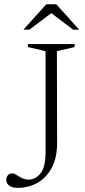

<svg xmlns="http://www.w3.org/2000/svg" viewBox="-20 -878 400 906"><path d="M249.5 -203Q249.5 -134 224.5 -86.8Q199.5 -39.5 157 -15.5Q114.5 8.5 62.5 8.5Q38.5 8.5 24 -1.8Q9.5 -12 9.5 -29.5Q9.5 -42.5 17.2 -51.2Q25 -60 39.5 -60Q46.5 -60 57.5 -52.8Q68.5 -45.5 83 -38Q97.5 -30.5 115 -30.5Q148 -30.5 171.5 -60.2Q195 -90 195 -161V-636.5L111.5 -656V-670H332V-656L248.5 -636.5ZM325.5 -738 222 -816 118.5 -738H90.5L198.5 -858H245.5L353.5 -738Z"/></svg>

Font: Newsreader Text Light
Style: Regular
Weight: 300
Designer: Hugues Gentile
Foundry: Production Type
Version: Version 1.001